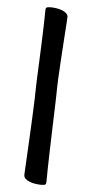

<svg xmlns="http://www.w3.org/2000/svg" viewBox="-58 -712 431 912"><g transform="rotate(5 157.5 -256.0)"><path d="M174.7 166Q161 166 146.4 163.7Q131.8 161.5 119.1 156.6Q106.4 151.7 98.6 144.1Q90.7 136.5 90.7 125.8Q90.7 122.5 92.1 96.7Q93.4 70.9 95.6 30.7Q97.8 -9.6 100.2 -57.1Q102.5 -104.7 104.7 -151.7Q106.9 -198.7 108.2 -238.2Q109.6 -277.7 109.6 -301.5Q109.6 -310.6 110.9 -340.3Q112.3 -370 114.1 -412.3Q116 -454.6 117.7 -500.7Q119.4 -546.9 120.7 -589.7Q122 -632.4 122 -662.7Q122 -671.3 126.2 -674.6Q130.4 -678 145.5 -678H146.5Q159.4 -678 173.9 -675.7Q188.4 -673.5 201.1 -668.6Q213.7 -663.7 221.6 -656.1Q229.4 -648.5 229.4 -637.8Q229.4 -633.5 227.4 -604.3Q225.4 -575.2 222.5 -531.5Q219.7 -487.8 216.5 -439.2Q213.3 -390.5 211.3 -346.7Q209.3 -302.9 209.3 -274.5Q209.3 -268.2 208.5 -241.4Q207.6 -214.7 206.4 -175.7Q205.2 -136.7 203.7 -91Q202.2 -45.3 201 0.3Q199.8 46 198.9 85.2Q198.1 124.4 198.1 150.7Q198.1 159.3 193.9 162.6Q189.7 166 174.7 166Z"/></g></svg>

Font: Briem Hand Thin
Style: Regular
Weight: 100
Designer: Gunnlaugur SE Briem, Eben Sorkin
Foundry: Sorkin Type Co.
Version: Version 1.003